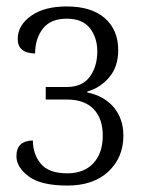

<svg xmlns="http://www.w3.org/2000/svg" viewBox="-20 -566 440 596"><path d="M189 10Q107 10 69 -18.5Q31 -47 31 -81Q31 -129 82 -130Q82 -88 106.5 -58Q131 -28 189 -28Q241 -28 270 -59.5Q299 -91 299 -145Q299 -198 270.5 -227.5Q242 -257 188 -257H122V-296H188Q235 -296 258.5 -327.5Q282 -359 282 -407Q282 -449 259 -478.5Q236 -508 187 -508Q137 -508 113 -477Q89 -446 89 -400Q35 -401 35 -445Q35 -487 76 -516.5Q117 -546 187 -546Q264 -546 305.5 -509.5Q347 -473 347 -410Q347 -359 319 -326Q291 -293 251 -282V-279Q304 -268 333.5 -232.5Q363 -197 363 -145Q363 -77 316.5 -33.5Q270 10 189 10Z"/></svg>

Font: Noto Serif Condensed Light
Style: Regular
Weight: 300
Width: 3
Designer: Monotype Design Team
Foundry: Monotype Imaging Inc.
Version: Version 2.013